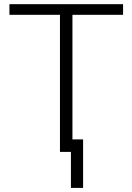

<svg xmlns="http://www.w3.org/2000/svg" viewBox="-20 -731 637 924"><path d="M25.4 0ZM572.3 -659.7H328.6V0H268.6V-659.7H25.4V-710.9H572.3ZM379.9 173.3H321.3V-60.1H379.9Z"/></svg>

Font: Roboto Light
Style: Regular
Weight: 300
Designer: Google
Version: Version 2.134; 2016; ttfautohint (v1.6)